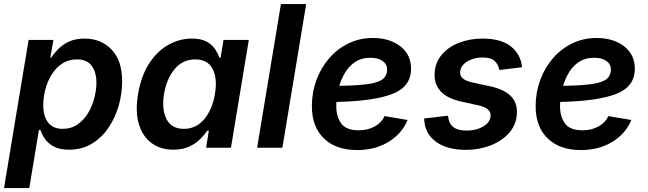

<svg xmlns="http://www.w3.org/2000/svg" viewBox="-33 -748 3278 972"><path d="M-12.7 204.1 111.8 -545.9H237.3L221.7 -455.6H226.1Q239.3 -476.6 261 -499Q282.7 -521.5 315.7 -537.1Q348.6 -552.7 395 -552.7Q478.5 -552.7 532 -497.1Q585.4 -441.4 585.4 -336.4Q585.4 -275.9 568.4 -214.8Q551.3 -153.8 517.3 -103Q483.4 -52.2 433.1 -21.2Q382.8 9.8 316.4 9.8Q267.6 9.8 238 -6.8Q208.5 -23.4 193.1 -46.9Q177.7 -70.3 171.4 -90.3H164.1L115.2 204.1ZM284.2 -95.7Q327.1 -95.7 359.4 -117.9Q391.6 -140.1 412.8 -175.5Q434.1 -210.9 444.6 -251.7Q455.1 -292.5 455.1 -329.6Q455.1 -382.8 431.2 -415Q407.2 -447.3 356.4 -447.3Q314 -447.3 282.2 -426.5Q250.5 -405.8 229 -371.3Q207.5 -336.9 196.8 -295.9Q186 -254.9 186 -214.8Q186 -159.7 210.7 -127.7Q235.4 -95.7 284.2 -95.7Z M844.2 9.8Q780.3 9.8 734.9 -23.2Q689.5 -56.2 670.2 -119.1Q650.9 -182.1 666 -272Q681.2 -362.8 721.4 -425.5Q761.7 -488.3 818.4 -520.5Q875 -552.7 938 -552.7Q985.8 -552.7 1014.2 -536.6Q1042.5 -520.5 1056.9 -497.8Q1071.3 -475.1 1077.6 -455.6H1083.5L1098.6 -545.9H1226.6L1136.2 0H1010.3L1024.4 -86.4H1016.1Q1002.9 -66.4 980.7 -43.9Q958.5 -21.5 924.8 -5.9Q891.1 9.8 844.2 9.8ZM897.9 -95.7Q959.5 -95.7 1000.7 -144.5Q1042 -193.4 1055.2 -272.5Q1068.4 -352.1 1043.2 -399.7Q1018.1 -447.3 955.6 -447.3Q891.6 -447.3 850.8 -397.9Q810.1 -348.6 797.4 -272.5Q784.7 -195.8 809.6 -145.8Q834.5 -95.7 897.9 -95.7Z M1517.1 -727.5 1396.5 0H1268.6L1389.2 -727.5Z M1774.9 11.7Q1668 11.7 1606.9 -47.1Q1545.9 -106 1545.9 -210.4Q1545.9 -280.3 1568.8 -342.5Q1591.8 -404.8 1633.3 -452.9Q1674.8 -501 1731.2 -528.3Q1787.6 -555.7 1854.5 -555.7Q1939 -555.7 1993.4 -513.9Q2047.9 -472.2 2047.9 -399.9Q2047.9 -308.6 1952.9 -272.2Q1857.9 -235.8 1669.9 -231.9Q1669.4 -219.7 1669.4 -208.5Q1669.4 -157.7 1694.3 -123Q1719.2 -88.4 1783.7 -88.4Q1828.1 -88.4 1863.3 -107.4Q1898.4 -126.5 1914.1 -160.2L2030.3 -140.6Q2002.4 -71.8 1934.3 -30Q1866.2 11.7 1774.9 11.7ZM1684.6 -313.5Q1780.8 -314.9 1833.3 -323Q1885.7 -331.1 1906.2 -348.6Q1926.8 -366.2 1926.8 -395.5Q1926.8 -423.3 1903.8 -439.5Q1880.9 -455.6 1841.3 -455.6Q1797.4 -455.6 1766.1 -435.1Q1734.9 -414.6 1715.1 -382.1Q1695.3 -349.6 1684.6 -313.5Z M2325.7 10.7Q2229 10.7 2172.9 -31.2Q2116.7 -73.2 2114.3 -146.5V-148.4L2234.9 -162.1Q2238.8 -123 2261.5 -105Q2284.2 -86.9 2330.6 -86.9Q2378.9 -86.9 2414.8 -108.6Q2450.7 -130.4 2450.7 -164.1Q2450.7 -182.1 2436.3 -194.6Q2421.9 -207 2390.1 -214.4L2299.8 -234.4Q2233.4 -249 2200.2 -283.4Q2167 -317.9 2167 -367.2Q2167 -426.3 2200.7 -467.8Q2234.4 -509.3 2289.6 -531Q2344.7 -552.7 2409.2 -552.7Q2502.9 -552.7 2552.5 -513.7Q2602.1 -474.6 2609.4 -411.6Q2609.4 -410.6 2609.6 -409.7Q2609.9 -408.7 2609.9 -407.7L2495.1 -393.6Q2490.2 -420.9 2471.4 -439Q2452.6 -457 2409.2 -457Q2380.9 -457 2355 -447.5Q2329.1 -438 2312.7 -420.9Q2296.4 -403.8 2296.4 -380.9Q2296.4 -362.3 2311 -350.1Q2325.7 -337.9 2360.4 -330.1L2450.7 -310.5Q2584 -281.2 2584 -183.1Q2584 -121.6 2546.9 -78.1Q2509.8 -34.7 2450.9 -12Q2392.1 10.7 2325.7 10.7Z M2907.7 11.7Q2800.8 11.7 2739.7 -47.1Q2678.7 -106 2678.7 -210.4Q2678.7 -280.3 2701.7 -342.5Q2724.6 -404.8 2766.1 -452.9Q2807.6 -501 2864 -528.3Q2920.4 -555.7 2987.3 -555.7Q3071.8 -555.7 3126.2 -513.9Q3180.7 -472.2 3180.7 -399.9Q3180.7 -308.6 3085.7 -272.2Q2990.7 -235.8 2802.7 -231.9Q2802.2 -219.7 2802.2 -208.5Q2802.2 -157.7 2827.1 -123Q2852.1 -88.4 2916.5 -88.4Q2960.9 -88.4 2996.1 -107.4Q3031.2 -126.5 3046.9 -160.2L3163.1 -140.6Q3135.3 -71.8 3067.1 -30Q2999 11.7 2907.7 11.7ZM2817.4 -313.5Q2913.6 -314.9 2966.1 -323Q3018.6 -331.1 3039.1 -348.6Q3059.6 -366.2 3059.6 -395.5Q3059.6 -423.3 3036.6 -439.5Q3013.7 -455.6 2974.1 -455.6Q2930.2 -455.6 2898.9 -435.1Q2867.7 -414.6 2847.9 -382.1Q2828.1 -349.6 2817.4 -313.5Z"/></svg>

Font: Inter Semi Bold
Style: Italic
Weight: 600
Italic angle: -9.39999°
Designer: Rasmus Andersson
Foundry: rsms
Version: Version 4.000;git-3c8e0fc